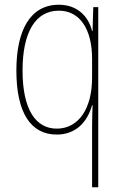

<svg xmlns="http://www.w3.org/2000/svg" viewBox="-20 -557 510 809"><path d="M368 -22V232H394V-527H373L370 -426H368C353 -488 306 -537 228 -537C107 -537 49 -429 49 -260C49 -83 109 10 219 10C299 10 348 -42 368 -114H370C369 -83 368 -42 368 -22ZM219 -15C132 -15 75 -93 75 -260C75 -419 128 -512 228 -512C316 -512 368 -435 368 -309V-229C368 -102 313 -15 219 -15Z"/></svg>

Font: Noto Sans Thai Cond Thin
Style: Regular
Weight: 100
Width: 3
Designer: Monotype Design Team
Foundry: Monotype Imaging Inc.
Version: Version 2.002